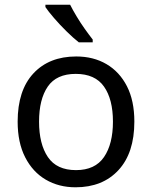

<svg xmlns="http://www.w3.org/2000/svg" viewBox="-20 -786 645 816"><path d="M551 -269Q551 -136 483.5 -63Q416 10 301 10Q230 10 174.5 -22.5Q119 -55 87 -117.5Q55 -180 55 -269Q55 -402 122 -474Q189 -546 304 -546Q377 -546 432.5 -513.5Q488 -481 519.5 -419.5Q551 -358 551 -269ZM146 -269Q146 -174 183.5 -118.5Q221 -63 303 -63Q384 -63 422 -118.5Q460 -174 460 -269Q460 -364 422 -418Q384 -472 302 -472Q220 -472 183 -418Q146 -364 146 -269ZM278 -766Q289 -744 305.5 -716.5Q322 -689 340.5 -663Q359 -637 374 -618V-606H315Q292 -624 263 -652.5Q234 -681 209.5 -709.5Q185 -738 173 -756V-766Z"/></svg>

Font: Noto Sans Zanabazar Square
Style: Regular
Weight: 400
Version: Version 2.005; ttfautohint (v1.8.4.7-5d5b)